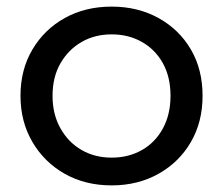

<svg xmlns="http://www.w3.org/2000/svg" viewBox="-20 -555 675 581"><path d="M318 6Q238 6 176 -29Q114 -64 78 -125.5Q42 -187 42 -265Q42 -344 78 -405Q114 -466 176 -500.5Q238 -535 318 -535Q397 -535 459.5 -500.5Q522 -466 557.5 -405.5Q593 -345 593 -265Q593 -186 557.5 -125Q522 -64 459.5 -29Q397 6 318 6ZM318 -78Q369 -78 409.5 -101Q450 -124 473 -166.5Q496 -209 496 -265Q496 -322 473 -363.5Q450 -405 409.5 -428Q369 -451 318 -451Q267 -451 227 -428Q187 -405 163 -363.5Q139 -322 139 -265Q139 -209 163 -166.5Q187 -124 227 -101Q267 -78 318 -78Z"/></svg>

Font: MOST Montserrat Medium
Style: Regular
Weight: 500
Designer: Julieta Ulanovsky
Foundry: Julieta Ulanovsky
Version: Version 8.000;March 11, 2024;FontCreator 15.0.0.2926 64-bit